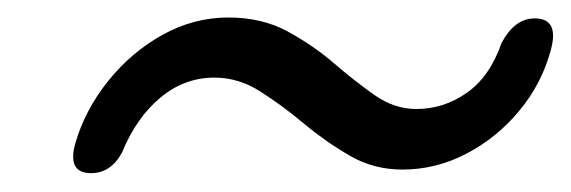

<svg xmlns="http://www.w3.org/2000/svg" viewBox="-20 -452 636 214"><path d="M428.5 -263Q396.5 -263 369.8 -278.5Q343 -294 318.8 -314.2Q294.5 -334.5 270.2 -350Q246 -365.5 219 -365.5Q185.5 -365.5 158.8 -343.2Q132 -321 116 -282Q103.5 -259 81.5 -259Q54.5 -259 64 -292.5Q75 -330 100.8 -362Q126.5 -394 161.2 -413.2Q196 -432.5 234.5 -432.5Q272 -432.5 300.5 -417Q329 -401.5 352.2 -381.5Q375.5 -361.5 397.5 -346Q419.5 -330.5 444 -330.5Q474.5 -330.5 500.2 -348.5Q526 -366.5 539 -404Q553.5 -431.5 576 -431.5Q603.5 -431.5 594 -396.5Q584 -359 559 -328.8Q534 -298.5 500 -280.8Q466 -263 428.5 -263Z"/></svg>

Font: Fraunces 72pt Soft SemiBold
Style: Italic
Weight: 600
Italic angle: -16°
Version: Version 1.000;[b76b70a41]